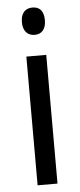

<svg xmlns="http://www.w3.org/2000/svg" viewBox="-53 -861 332 798"><g transform="rotate(-5 112.5 -462.0)"><path d="M114 -831C84 -831 65 -812 65 -774C65 -737 84 -717 114 -717C143 -717 161 -737 161 -774C161 -812 144 -831 114 -831ZM154 -630H71V-93H154Z"/></g></svg>

Font: Noto Sans Kannada UI Condensed
Style: Regular
Weight: 400
Width: 3
Designer: Jelle Bosma - Monotype Design Team
Foundry: Monotype Imaging Inc.
Version: Version 2.005